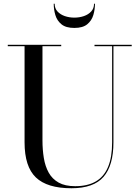

<svg xmlns="http://www.w3.org/2000/svg" viewBox="-20 -989 746 1024"><path d="M682.5 -750V-742.5H585V-230Q585 -106.5 532.2 -45.8Q479.5 15 361 15Q231.5 15 171.2 -42.8Q111 -100.5 111 -230V-742.5H21.5V-750H306.5V-742.5H206.5V-240Q206.5 -190.5 213.8 -146.2Q221 -102 239.8 -68.2Q258.5 -34.5 292.8 -15.2Q327 4 381 4Q446.5 4 490.2 -21Q534 -46 556 -98Q578 -150 578 -230V-742.5H484V-750ZM376.5 -840Q331.5 -840 307.8 -859.5Q284 -879 275.2 -908.8Q266.5 -938.5 266.5 -969H271.5Q271.5 -944.5 286.5 -928Q301.5 -911.5 325.5 -903.2Q349.5 -895 376.5 -895Q403.5 -895 427.5 -903.2Q451.5 -911.5 466.5 -928Q481.5 -944.5 481.5 -969H486.5Q486.5 -938.5 477.8 -908.8Q469 -879 445.2 -859.5Q421.5 -840 376.5 -840Z"/></svg>

Font: Bodoni Moda 28pt
Style: Regular
Weight: 400
Designer: Owen Earl
Foundry: indestructible type
Version: Version 2.005